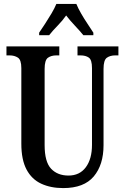

<svg xmlns="http://www.w3.org/2000/svg" viewBox="-20 -951 638 981"><path d="M303 10Q239 10 190.5 -12.5Q142 -35 115.5 -85Q89 -135 89 -217V-603Q89 -645 71.5 -656.5Q54 -668 29 -668H13V-714H283V-668H268Q242 -668 225 -656Q208 -644 208 -599V-210Q208 -124 241 -89Q274 -54 330 -54Q387 -54 418.5 -96.5Q450 -139 450 -211V-603Q450 -645 434 -656.5Q418 -668 391 -668H376V-714H585V-668H569Q543 -668 526 -656Q509 -644 509 -599V-209Q509 -109 459 -49.5Q409 10 303 10ZM180 -784Q193 -803 210 -829Q227 -855 243 -882Q259 -909 268 -931H370Q379 -909 394.5 -882Q410 -855 427.5 -829Q445 -803 457 -784V-771H406Q390 -791 363.5 -819Q337 -847 318 -872Q300 -846 274.5 -820Q249 -794 231 -771H180Z"/></svg>

Font: Noto Serif Devanagari ExtraCondensed SemiBold
Style: Regular
Weight: 600
Width: 2
Designer: Universal Thirst, Indian Type Foundry and the Monotype Design Team
Foundry: Monotype Imaging Inc.
Version: Version 2.004; ttfautohint (v1.8.4.7-5d5b)